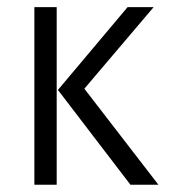

<svg xmlns="http://www.w3.org/2000/svg" viewBox="-20 -509 466 529"><path d="M74.7 0V-489.3H136.2V0ZM331.5 -489.3H403.3L212.4 -264.6L416.5 0H339.4L139.6 -261.2Z"/></svg>

Font: Amiri Typewriter
Style: Regular
Weight: 400
Monospace: yes
Designer: Khaled Hosny
Version: Version 1.1